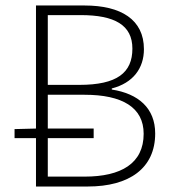

<svg xmlns="http://www.w3.org/2000/svg" viewBox="-20 -679 626 699"><path d="M111 0H300C450 0 545 -66 545 -193C545 -285 484 -338 387 -353V-357C465 -377 504 -431 504 -500C504 -608 420 -659 288 -659H111V-211L33 -209V-176H111ZM154 -370V-624H274C397 -624 462 -588 462 -502C462 -414 406 -370 269 -370ZM154 -36V-176H321V-211H154V-334H288C425 -334 503 -288 503 -192C503 -84 421 -36 288 -36Z"/></svg>

Font: Source Sans Pro Light
Style: Regular
Weight: 300
Designer: Paul D. Hunt
Foundry: Adobe Systems Incorporated
Version: Version 3.006;hotconv 1.0.111;makeotfexe 2.5.65597